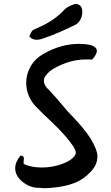

<svg xmlns="http://www.w3.org/2000/svg" viewBox="-20 -952 583 1011"><path d="M151 -747Q146 -749 142 -753Q138 -757 134 -761Q142 -778 146 -785Q150 -792 156.5 -795.5Q163 -799 178 -805Q267 -843 323 -905Q339 -919 371 -930Q381 -934 393 -928Q407 -923 412 -903Q417 -877 405 -852Q394 -829 374 -820Q329 -798 287 -780Q245 -762 206 -749Q173 -737 151 -747ZM215 39Q211 39 204 38.5Q197 38 188 37Q141 39 98 5Q60 -27 60 -66Q60 -99 88 -133Q102 -131 104.5 -124.5Q107 -118 104 -97Q104 -96 104.5 -93.5Q105 -91 106 -88Q145 -70 199 -70Q239 -70 277 -79.5Q315 -89 342.5 -105Q370 -121 378 -141Q383 -155 365 -182.5Q347 -210 316.5 -244Q286 -278 252 -310Q228 -332 206.5 -353Q185 -374 165 -395Q143 -419 130.5 -450.5Q118 -482 118 -516Q118 -562 141.5 -603Q165 -644 212 -670Q302 -721 396 -721Q403 -721 412 -720.5Q421 -720 433 -719Q444 -718 452 -716Q460 -714 465 -712Q490 -702 490 -684Q490 -666 465 -638Q460 -639 452 -639Q444 -639 433 -639Q345 -639 258 -588Q237 -575 222 -555Q211 -542 211 -527Q211 -501 241 -475Q255 -460 279 -433Q303 -406 336 -366L359 -342Q392 -307 415 -279.5Q438 -252 455 -225.5Q472 -199 485 -167Q493 -145 493 -129Q493 -86 460 -50Q422 -8 372 11.5Q322 31 259 36Q251 37 240 38Q229 39 215 39Z"/></svg>

Font: Mansalva
Style: Regular
Weight: 400
Designer: Carolina Short
Foundry: Carolina Short
Version: Version 2.112; ttfautohint (v1.8.4.7-5d5b)